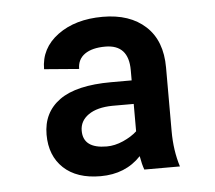

<svg xmlns="http://www.w3.org/2000/svg" viewBox="-38 -761 519 464"><g transform="rotate(-5 222.0 -529.5)"><path d="M294.9 -344.2Q290 -357.4 286.6 -377.4Q249 -337.4 188.5 -337.4Q130.9 -337.4 98.9 -367.4Q66.9 -397.5 66.9 -448.7Q66.9 -502.4 107.9 -532Q148.9 -561.5 233.4 -561.5H283.2V-586.4Q283.2 -648.4 226.6 -648.4Q194.8 -648.4 177 -636Q159.2 -623.5 159.2 -600.1L74.7 -606.9Q74.7 -657.7 117.4 -689.2Q160.2 -720.7 226.6 -720.7Q292.5 -720.7 330.6 -685.5Q368.7 -650.4 368.7 -585.4V-431.2Q368.7 -383.8 381.3 -344.2ZM209.5 -407.7Q229 -407.7 249.5 -416.7Q270 -425.8 283.2 -438V-504.4H231.4Q194.3 -503.9 173.3 -489.3Q152.3 -474.6 152.3 -450.7Q152.3 -407.7 209.5 -407.7Z"/></g></svg>

Font: RobotoDraft
Style: Bold
Weight: 700
Version: Version 2.001150; 2014